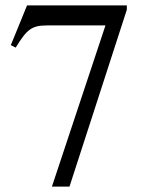

<svg xmlns="http://www.w3.org/2000/svg" viewBox="-20 -682 540 710"><path d="M449 -646V-662H80L20 -515L38 -506C80 -574 97 -588 155 -588H370L172 8H237Z"/></svg>

Font: XITS
Style: Regular
Weight: 400
Designer: MicroPress Inc., with final additions and corrections provided by Coen Hoffman, Elsevier (retired)
Version: Version 1.302